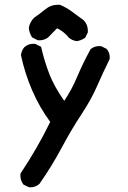

<svg xmlns="http://www.w3.org/2000/svg" viewBox="-20 -651 540 810"><path d="M66.4 96.7Q65.9 92.3 65.9 89.4Q65.9 86.9 66.4 81.1Q138.2 -26.4 191.9 -136.7Q146.5 -198.2 115.5 -270.3Q84.5 -342.3 68.4 -418.5Q70.8 -438 82.5 -451.7Q98.6 -466.3 121.1 -466.3Q124.5 -466.3 128.9 -465.8L153.3 -453.6Q167.5 -392.1 188 -339.1Q208.5 -286.1 251 -225.6Q283.2 -273.4 306.6 -329.3Q330.1 -385.3 362.3 -443.8Q372.6 -451.7 381.8 -454.1Q391.1 -456.5 397 -456.5Q402.8 -456.5 407.2 -456.1L429.7 -444.8L430.7 -443.4Q442.9 -429.7 442.9 -409.2Q442.9 -406.2 442.4 -401.4Q414.6 -345.2 390.1 -289.1Q365.2 -231.4 323.2 -168Q281.2 -104.5 239.7 -26.9Q198.2 50.8 146.5 124.5Q129.9 139.2 108.9 139.2Q106 139.2 101.6 138.7L78.6 127.4Q67.9 112.3 66.4 96.7ZM146.5 -481Q143.6 -481 138.7 -481.4L115.7 -493.2L114.3 -495.1Q103.5 -512.2 101.6 -533.7Q106 -558.6 124 -576.2Q147.5 -592.3 170.9 -611.6Q194.3 -630.9 224.6 -630.9Q228 -630.9 232.4 -630.9Q258.8 -620.1 280.8 -604L332.5 -565.9Q350.6 -547.9 350.6 -522Q350.6 -519 350.6 -514.6L339.4 -491.7L337.4 -490.7Q322.3 -480 303.7 -477.5Q284.7 -480 271 -491.7Q249.5 -518.1 220.7 -531.7L183.1 -493.2Q167 -481 146.5 -481Z"/></svg>

Font: Bakudai
Style: Bold
Weight: 700
Version: Version 1.48